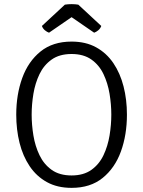

<svg xmlns="http://www.w3.org/2000/svg" viewBox="-20 -896 692 928"><path d="M58.5 -342Q58.5 -439 87.5 -519Q116.5 -599 175.8 -647Q235 -695 326 -695Q394.5 -695 444.8 -667.2Q495 -639.5 528 -590.8Q561 -542 577.2 -478.2Q593.5 -414.5 593.5 -342Q593.5 -244.5 564.5 -164.2Q535.5 -84 476.2 -36Q417 12 326 12Q257 12 206.8 -15.8Q156.5 -43.5 123.5 -92.5Q90.5 -141.5 74.5 -205.5Q58.5 -269.5 58.5 -342ZM133 -342Q133 -292.5 141.5 -241Q150 -189.5 171 -145.8Q192 -102 229.8 -75Q267.5 -48 326 -48Q384 -48 421.8 -75Q459.5 -102 480.2 -145.8Q501 -189.5 509.5 -241Q518 -292.5 518 -342Q518 -391.5 509.5 -442.8Q501 -494 480.2 -537.8Q459.5 -581.5 421.8 -608.2Q384 -635 326 -635Q267.5 -635 229.8 -608.2Q192 -581.5 171 -537.8Q150 -494 141.5 -442.8Q133 -391.5 133 -342ZM358.5 -873.5 469.5 -770.5Q465 -758 454.8 -749.5Q444.5 -741 435 -738L326 -813L217 -738Q207.5 -741 197.2 -749.5Q187 -758 182.5 -770.5L293.5 -873.5Q308.5 -876 326 -876Q343.5 -876 358.5 -873.5Z"/></svg>

Font: Signika Negative SC Light
Style: Regular
Weight: 300
Designer: Anna Giedryś
Foundry: Anna Giedryś
Version: Version 2.000; ttfautohint (v1.8.3) -l 8 -r 50 -G 200 -x 9 -